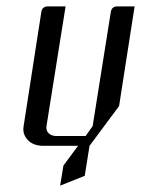

<svg xmlns="http://www.w3.org/2000/svg" viewBox="-20 -458 443 603"><path d="M53.2 -52.7Q53.2 -55.2 54.2 -62L109.9 -420.9Q112.8 -438 130.9 -438H186L126 -62Q124 -48.3 132.8 -39.6Q141.6 -30.8 157.2 -30.8H249L271 -62L328.1 -420.9Q331.1 -438 349.1 -438H402.8L354 -125L261.2 0L246.1 94.2L168.9 125L179.2 62L225.1 0H116.2Q85 0 67.4 -18.1Q53.2 -33.2 53.2 -52.7Z"/></svg>

Font: Hhenum
Style: Italic
Weight: 400
Designer: T. Christopher White
Version: Version 1.0